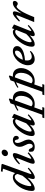

<svg xmlns="http://www.w3.org/2000/svg" viewBox="1579 -2344 985 4183"><g transform="rotate(-90 2071.5 -252.5)"><path d="M52.2 11.2Q24.4 11.2 13.7 -4.6Q2.9 -20.5 2.9 -52.7Q2.9 -118.2 28.3 -191.7Q53.7 -265.1 94.2 -325.4Q134.8 -385.7 190.2 -425.3Q245.6 -464.8 300.8 -464.8Q366.2 -464.8 391.6 -414.1L488.3 -680.2L418.9 -690.4L430.7 -725.1L580.1 -712.9L592.3 -693.4L393.1 -142.1Q369.1 -77.6 369.1 -65.4Q369.1 -61.5 374 -61.5Q379.9 -61.5 393.1 -67.6Q406.2 -73.7 433.6 -92.8Q460.9 -111.8 493.2 -140.1L509.8 -120.6Q447.8 -57.1 390.4 -22Q333 13.2 299.3 13.2Q262.2 13.2 262.2 -25.9Q262.2 -57.1 293.5 -142.6L293.9 -144Q225.1 -71.3 162.6 -30Q100.1 11.2 52.2 11.2ZM107.9 -90.3Q107.9 -76.7 110.6 -70.6Q113.3 -64.5 123 -64.5Q156.2 -64.5 216.8 -122.1Q277.3 -179.7 334 -254.4L372.6 -361.8Q358.9 -423.3 311.5 -423.3Q273.4 -423.3 234.9 -387.2Q196.3 -351.1 169.2 -299.1Q142.1 -247.1 125 -189.9Q107.9 -132.8 107.9 -90.3Z M819.8 -571.3Q794.4 -571.3 778.1 -587.4Q761.7 -603.5 761.7 -628.4Q761.7 -660.2 787.1 -684.8Q812.5 -709.5 843.8 -709.5Q869.6 -709.5 886.2 -693.6Q902.8 -677.7 902.8 -653.3Q902.8 -621.6 878.4 -596.4Q854 -571.3 819.8 -571.3ZM632.8 11.2Q614.7 11.2 605 1.2Q595.2 -8.8 595.2 -27.8Q595.2 -61.5 628.9 -144.5L693.8 -306.6Q721.2 -374.5 721.2 -386.2Q721.2 -390.1 716.3 -390.1Q707.5 -390.1 677.2 -370.4Q647 -350.6 600.6 -311L581.5 -327.6Q639.6 -391.6 698.2 -428.2Q756.8 -464.8 789.1 -464.8Q808.1 -464.8 818.4 -455.1Q828.6 -445.3 828.6 -427.2Q828.6 -393.1 794.9 -310.5L728 -144Q704.1 -85.9 704.1 -67.9Q704.1 -64 707 -64Q713.4 -64 727.1 -70.1Q740.7 -76.2 768.1 -95.2Q795.4 -114.3 827.6 -142.6L844.7 -122.6Q782.2 -59.1 724.4 -23.9Q666.5 11.2 632.8 11.2Z M963.9 11.2Q894 11.2 863.8 -27.3Q856.9 -49.3 856.9 -87.4Q856.9 -119.1 883.3 -119.1Q898.4 -119.1 910.6 -108.4Q922.9 -97.7 929.7 -78.6Q946.8 -31.7 979.5 -31.7Q1005.9 -31.7 1018.3 -51.3Q1030.8 -70.8 1030.8 -100.6Q1030.8 -124 1023.2 -145.5Q1015.6 -167 998 -200.7Q981.4 -231.4 973.1 -258.1Q964.8 -284.7 964.8 -318.4Q964.8 -383.3 1007.6 -424.1Q1050.3 -464.8 1111.3 -464.8Q1151.9 -464.8 1177.5 -444.8Q1203.1 -424.8 1203.1 -391.6Q1203.1 -369.6 1191.2 -352.8Q1179.2 -335.9 1160.6 -335.9Q1126 -335.9 1120.6 -377.9Q1118.2 -396.5 1108.9 -409.7Q1099.6 -422.9 1085.9 -422.9Q1067.9 -422.9 1058.3 -405.8Q1048.8 -388.7 1048.8 -361.8Q1048.8 -316.9 1082 -251.5Q1096.7 -222.2 1103 -208.3Q1109.4 -194.3 1116 -170.9Q1122.6 -147.5 1122.6 -125.5Q1122.6 -64.5 1077.6 -26.6Q1032.7 11.2 963.9 11.2Z M1253.4 11.2Q1225.6 11.2 1212.4 -4.4Q1199.2 -20 1199.2 -54.7Q1199.2 -101.1 1218.8 -158Q1238.3 -214.8 1272 -268.1Q1305.7 -321.3 1345.9 -366Q1386.2 -410.6 1432.4 -437.7Q1478.5 -464.8 1518.6 -464.8Q1561 -464.8 1581.5 -432.6L1602.5 -485.4L1683.6 -440.4L1564.9 -142.6Q1540 -81.5 1540 -66.9Q1540 -62.5 1542.5 -62.5Q1548.8 -62.5 1561.3 -68.6Q1573.7 -74.7 1598.9 -93.3Q1624 -111.8 1655.8 -140.6L1672.9 -122.1Q1610.8 -58.1 1554.4 -22.9Q1498 12.2 1464.8 12.2Q1428.7 12.2 1428.7 -25.4Q1428.7 -46.9 1446.8 -95.7Q1335.4 11.2 1253.4 11.2ZM1296.4 -86.4Q1296.4 -56.2 1314.9 -56.2Q1337.4 -56.2 1383.3 -89.4Q1429.2 -122.6 1477.5 -174.3L1565.9 -395Q1551.8 -415 1524.9 -415Q1496.6 -415 1463.4 -390.4Q1430.2 -365.7 1401.6 -327.1Q1373 -288.6 1348.9 -244.6Q1324.7 -200.7 1310.5 -158Q1296.4 -115.2 1296.4 -86.4Z M1895 11.2Q1856.4 11.2 1823.2 1.5L1759.8 177.2H1831.1L1815.9 220.2H1586.9L1602.5 177.2H1663.1L1869.1 -396.5Q1836.4 -384.3 1806.6 -368.9Q1776.9 -353.5 1762.7 -342.8L1749 -364.3Q1807.1 -406.2 1883.3 -435.5L1912.1 -516.6L2002.9 -551.8L2018.1 -536.6L1991.7 -463.4Q2004.9 -464.8 2017.6 -464.8Q2058.1 -464.8 2089.6 -450.7Q2121.1 -436.5 2140.4 -411.4Q2159.7 -386.2 2169.4 -354.5Q2179.2 -322.8 2179.2 -285.6Q2179.2 -234.4 2159.4 -182.1Q2139.6 -129.9 2104.5 -86.7Q2069.3 -43.5 2014.4 -16.1Q1959.5 11.2 1895 11.2ZM2075.7 -287.1Q2075.7 -345.2 2050.5 -382.8Q2025.4 -420.4 1976.1 -420.4L1846.7 -63Q1868.7 -35.2 1910.2 -35.2Q1958 -35.2 1997.1 -75.7Q2036.1 -116.2 2055.9 -173.1Q2075.7 -230 2075.7 -287.1Z M2396 11.2Q2357.4 11.2 2324.2 1.5L2260.7 177.2H2332L2316.9 220.2H2087.9L2103.5 177.2H2164.1L2370.1 -396.5Q2337.4 -384.3 2307.6 -368.9Q2277.8 -353.5 2263.7 -342.8L2250 -364.3Q2308.1 -406.2 2384.3 -435.5L2413.1 -516.6L2503.9 -551.8L2519 -536.6L2492.7 -463.4Q2505.9 -464.8 2518.6 -464.8Q2559.1 -464.8 2590.6 -450.7Q2622.1 -436.5 2641.4 -411.4Q2660.6 -386.2 2670.4 -354.5Q2680.2 -322.8 2680.2 -285.6Q2680.2 -234.4 2660.4 -182.1Q2640.6 -129.9 2605.5 -86.7Q2570.3 -43.5 2515.4 -16.1Q2460.4 11.2 2396 11.2ZM2576.7 -287.1Q2576.7 -345.2 2551.5 -382.8Q2526.4 -420.4 2477.1 -420.4L2347.7 -63Q2369.6 -35.2 2411.1 -35.2Q2459 -35.2 2498 -75.7Q2537.1 -116.2 2556.9 -173.1Q2576.7 -230 2576.7 -287.1Z M2876 11.2Q2814 11.2 2777.8 -28.3Q2741.7 -67.9 2741.7 -137.7Q2741.7 -196.3 2768.8 -256.1Q2795.9 -315.9 2838.6 -361.6Q2881.3 -407.2 2937.3 -436Q2993.2 -464.8 3047.9 -464.8Q3097.7 -464.8 3128.2 -440.4Q3158.7 -416 3158.7 -373Q3158.7 -324.7 3117.9 -286.9Q3077.1 -249 3007.8 -227.5Q2938.5 -206.1 2849.1 -200.7Q2845.2 -181.2 2845.2 -157.2Q2845.2 -104.5 2867.7 -78.9Q2890.1 -53.2 2928.7 -53.2Q2953.6 -53.2 2985.6 -64.5Q3017.6 -75.7 3038.6 -94.7L3053.7 -75.7Q3019 -35.6 2971.2 -12.2Q2923.3 11.2 2876 11.2ZM3025.4 -418Q2979 -418 2932.1 -367.9Q2885.3 -317.9 2861.3 -248Q2954.6 -256.3 3007.6 -291.5Q3060.5 -326.7 3060.5 -381.8Q3060.5 -402.3 3051.5 -410.2Q3042.5 -418 3025.4 -418Z M3199.7 11.2Q3171.9 11.2 3158.7 -4.4Q3145.5 -20 3145.5 -54.7Q3145.5 -101.1 3165 -158Q3184.6 -214.8 3218.3 -268.1Q3252 -321.3 3292.2 -366Q3332.5 -410.6 3378.7 -437.7Q3424.8 -464.8 3464.8 -464.8Q3507.3 -464.8 3527.8 -432.6L3548.8 -485.4L3629.9 -440.4L3511.2 -142.6Q3486.3 -81.5 3486.3 -66.9Q3486.3 -62.5 3488.8 -62.5Q3495.1 -62.5 3507.6 -68.6Q3520 -74.7 3545.2 -93.3Q3570.3 -111.8 3602.1 -140.6L3619.1 -122.1Q3557.1 -58.1 3500.7 -22.9Q3444.3 12.2 3411.1 12.2Q3375 12.2 3375 -25.4Q3375 -46.9 3393.1 -95.7Q3281.7 11.2 3199.7 11.2ZM3242.7 -86.4Q3242.7 -56.2 3261.2 -56.2Q3283.7 -56.2 3329.6 -89.4Q3375.5 -122.6 3423.8 -174.3L3512.2 -395Q3498 -415 3471.2 -415Q3442.9 -415 3409.7 -390.4Q3376.5 -365.7 3347.9 -327.1Q3319.3 -288.6 3295.2 -244.6Q3271 -200.7 3256.8 -158Q3242.7 -115.2 3242.7 -86.4Z M3682.1 0 3805.2 -306.6Q3832.5 -375 3832.5 -386.7Q3832.5 -390.6 3827.6 -390.6Q3818.8 -390.6 3788.6 -370.8Q3758.3 -351.1 3711.4 -311L3692.4 -328.1Q3817.9 -464.8 3877.4 -464.8Q3896 -464.8 3906 -455.1Q3916 -445.3 3916 -427.2Q3916 -397 3881.8 -310.5L3867.2 -274.4Q3924.8 -364.7 3984.1 -414.8Q4043.5 -464.8 4097.7 -464.8Q4143.1 -464.8 4143.1 -424.8Q4143.1 -402.8 4124.5 -380.1Q4106 -357.4 4080.6 -357.4Q4064.5 -357.4 4043 -374.5Q4032.2 -383.3 4019.5 -383.3Q4011.7 -383.3 3999.5 -376Q3987.3 -368.7 3965.6 -343.5Q3943.8 -318.4 3919.4 -278.8Q3895 -239.3 3860.6 -166.7Q3826.2 -94.2 3790 0Z"/></g></svg>

Font: Elstob 6pt SemiBold
Style: Italic
Weight: 600
Italic angle: -20°
Designer: Peter S. Baker
Version: Version 1.015